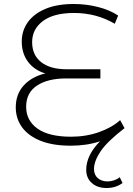

<svg xmlns="http://www.w3.org/2000/svg" viewBox="-20 -725 666 962"><path d="M551.5 178.5C540.5 182.2 529.7 184 519 184C499 184 482.7 178.5 470 167.5C457.3 156.5 451 141.3 451 122C451 96 461.8 66.7 483.5 34C505.2 1.3 545.3 -37.7 604 -83L582 -123C554.7 -98.3 519.3 -78.3 476 -63C432.7 -47.7 386 -40 336 -40C262 -40 206 -53.5 168 -80.5C130 -107.5 111 -144 111 -190C111 -236.7 129 -272 165 -296C201 -320 249.7 -332 311 -332H483V-378H313C259 -378 216.8 -389.8 186.5 -413.5C156.2 -437.2 141 -470.7 141 -514C141 -557.3 159 -592.5 195 -619.5C231 -646.5 283 -660 351 -660C425.7 -660 493.7 -642 555 -606L572 -647C544 -665.7 510.3 -680 471 -690C431.7 -700 391 -705 349 -705C293 -705 245.5 -696.7 206.5 -680C167.5 -663.3 138.2 -640.8 118.5 -612.5C98.8 -584.2 89 -552.3 89 -517C89 -477.7 99.3 -444 120 -416C140.7 -388 169.7 -368.3 207 -357C161.7 -346.3 125.7 -326.3 99 -297C72.3 -267.7 59 -231 59 -187C59 -149.7 69.5 -116.5 90.5 -87.5C111.5 -58.5 142.5 -35.8 183.5 -19.5C224.5 -3.2 274.7 5 334 5C388 5 437 -2.3 481 -17C435 29.7 412 77.3 412 126C412 153.3 421.3 175.3 440 192C458.7 208.7 483.3 217 514 217C544.7 217 571.3 208.7 594 192L580 163C572 169.7 562.5 174.8 551.5 178.5Z"/></svg>

Font: Montserrat Custom ExtraLight
Style: Regular
Weight: 300
Designer: Julieta Ulanovsky
Foundry: Julieta Ulanovsky
Version: Version 7.200